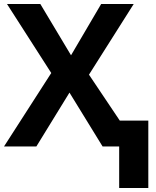

<svg xmlns="http://www.w3.org/2000/svg" viewBox="-20 -734 783 962"><path d="M577.1 208V0H494.1L328.1 -270L162.1 0H0L236.8 -368.2L15.1 -713.9H182.1L335.9 -457L486.8 -713.9H649.9L425.8 -359.9L580.1 -129.9H723.1V208Z"/></svg>

Font: Wonky
Style: Regular
Weight: 400
Designer: Monotype Design Team
Foundry: Monotype Imaging Inc.
Version: Version 3.000